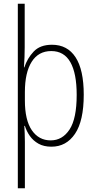

<svg xmlns="http://www.w3.org/2000/svg" viewBox="-20 -780 518 1034"><path d="M431 -270Q431 -129 384 -59.5Q337 10 257 10Q216 10 187.5 -6Q159 -22 141 -47.5Q123 -73 114 -102H111Q112 -85 113 -62.5Q114 -40 114 -16V234H76V-760H113V-526Q113 -503 112 -473Q111 -443 109 -417H111Q127 -466 161.5 -502.5Q196 -539 260 -539Q343 -539 387 -471.5Q431 -404 431 -270ZM393 -269Q393 -385 359 -445Q325 -505 256 -505Q187 -505 150.5 -447Q114 -389 114 -284V-239Q114 -133 151.5 -78.5Q189 -24 253 -24Q316 -24 354.5 -82.5Q393 -141 393 -269Z"/></svg>

Font: Noto Sans Lao UI Cond ExtLt
Style: Regular
Weight: 200
Width: 3
Designer: Monotype Design Team
Foundry: Monotype Imaging Inc.
Version: Version 2.000; ttfautohint (v1.8.4.7-5d5b)